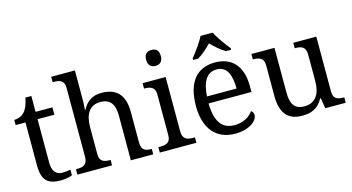

<svg xmlns="http://www.w3.org/2000/svg" viewBox="-83 -1098 2642 1440"><g transform="rotate(-15 1238.5 -378.0)"><path d="M265.1 -43C218.8 -43 189 -73.7 189 -142.1V-479H319.8V-536.1H189V-659.2H143.1C132.8 -607.9 120.1 -575.7 97.2 -550.8C75.2 -527.8 43 -519 19 -519V-479H95.2V-145C95.2 -31.2 137.7 9.8 240.2 9.8C271.5 9.8 310.1 2.9 329.1 -5.9V-49.8C308.1 -45.9 289.1 -43 265.1 -43Z M639.2 -42H636.2C590.8 -42 554.2 -50.3 554.2 -108.9V-319.8C554.2 -418.9 592.3 -481.9 675.3 -481.9C754.9 -481.9 785.2 -433.6 785.2 -345.2V0H959V-42H956.1C911.6 -42 878.9 -51.8 878.9 -113.8V-350.1C878.9 -486.3 815.9 -545.9 702.1 -545.9C634.3 -545.9 585 -515.6 555.2 -455.1H550.3C550.8 -464.4 551.8 -474.1 552.2 -483.9C553.7 -501 554.2 -522 554.2 -540V-759.8H370.1V-717.8H377.9C421.4 -717.8 460 -710 460 -649.9V-113.8C460 -51.3 422.9 -42 377.9 -42H370.1V0H639.2Z M1022.9 -42H1009.8V0H1293.9V-42H1280.8C1236.3 -42 1198.7 -51.3 1198.7 -113.8V-536.1H1020V-494.1H1022.9C1067.4 -494.1 1105 -484.4 1105 -425.8V-108.9C1105 -50.3 1068.4 -42 1022.9 -42ZM1090.8 -698.2C1090.8 -652.8 1115.2 -636.2 1147.9 -636.2C1179.2 -636.2 1204.6 -651.9 1204.6 -698.2C1204.6 -746.6 1178.7 -759.8 1147.9 -759.8C1115.7 -759.8 1090.8 -744.6 1090.8 -698.2Z M1581.5 -492.2C1622.1 -492.2 1648.9 -474.6 1666 -443.4C1683.1 -412.1 1690.4 -367.7 1690.4 -314.9H1460.4C1467.8 -430.7 1507.3 -492.2 1581.5 -492.2ZM1361.8 -264.2C1361.8 -177.7 1383.8 -108.9 1423.3 -62C1462.9 -15.1 1521.5 9.8 1593.8 9.8C1713.4 9.8 1769.5 -48.8 1769.5 -88.9C1769.5 -106 1759.8 -119.1 1750.5 -123C1727.1 -86.4 1674.3 -53.2 1607.4 -53.2C1512.7 -53.2 1460.9 -114.7 1458.5 -261.2H1791.5V-307.1C1791.5 -464.8 1712.4 -545.9 1583.5 -545.9C1441.4 -545.9 1361.8 -451.2 1361.8 -264.2ZM1431.2 -606H1470.2C1507.8 -627.9 1547.4 -664.1 1578.1 -695.8C1607.9 -664.1 1648.4 -627.9 1687 -606H1726.1V-619.1C1695.3 -656.7 1646.5 -722.2 1626 -766.1H1531.2C1510.7 -722.2 1461.9 -656.7 1431.2 -619.1Z M2368.7 -108.9V-536.1H2189.9V-494.1H2192.9C2238.3 -494.1 2274.9 -484.4 2274.9 -421.9V-215.8C2274.9 -119.6 2236.8 -54.2 2148.9 -54.2C2069.3 -54.2 2043.9 -102.1 2043.9 -190.9V-536.1H1864.7V-494.1H1867.7C1912.1 -494.1 1949.7 -484.4 1949.7 -425.8V-186C1949.7 -47.9 2009.8 9.8 2114.7 9.8C2178.2 9.8 2236.8 -6.3 2276.9 -81.1H2281.7L2294.9 0H2453.6V-42H2450.7C2405.3 -42 2368.7 -50.3 2368.7 -108.9Z"/></g></svg>

Font: The Erased English
Style: Regular
Weight: 400
Designer: Monotype Design team + ligartures altered by 180 Amsterdam
Foundry: Monotype Imaging Inc.
Version: Version 1.030;Glyphs 3.1.2 (3151)